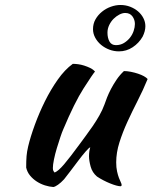

<svg xmlns="http://www.w3.org/2000/svg" viewBox="-20 -730 612 770"><path d="M369 -22Q350 -38 343.5 -62Q337 -86 337 -103Q337 -124 342 -139Q338 -139 324 -123Q310 -107 293.5 -85Q277 -63 261 -42Q245 -21 237 -11Q224 3 212.5 11Q201 19 194 20Q178 19 160.5 13.5Q143 8 127.5 -2Q112 -12 100.5 -26Q89 -40 85 -58Q85 -86 86.5 -104Q88 -122 93 -143Q102 -181 119.5 -229Q137 -277 160 -323.5Q183 -370 211.5 -410.5Q240 -451 272 -474Q281 -474 293 -472.5Q305 -471 317.5 -467Q330 -463 341.5 -457.5Q353 -452 361 -443Q352 -433 315.5 -376Q279 -319 234 -212Q229 -201 222 -180Q215 -159 208 -136Q201 -113 196.5 -91Q192 -69 192 -56Q192 -48 194.5 -44Q197 -40 199 -38Q214 -44 237 -71Q260 -98 301 -154Q311 -168 324.5 -186Q338 -204 352 -224.5Q366 -245 378.5 -267Q391 -289 399 -311Q403 -323 409.5 -339.5Q416 -356 425.5 -374Q435 -392 447.5 -410.5Q460 -429 477 -445Q490 -445 505 -442Q520 -439 533.5 -434.5Q547 -430 557 -424.5Q567 -419 572 -413Q554 -369 532 -326Q510 -283 491 -241.5Q472 -200 459 -159Q446 -118 446 -79Q446 -58 449.5 -42.5Q453 -27 457 -16.5Q461 -6 464.5 1Q468 8 468 13Q468 14 466 16Q465 17 464 17Q457 17 446 14Q435 11 421.5 5.5Q408 0 394.5 -7Q381 -14 369 -22ZM552 -583Q537 -557 512 -540.5Q487 -524 457 -524Q437 -524 418.5 -531Q400 -538 385.5 -550Q371 -562 362 -578.5Q353 -595 353 -613Q353 -635 363 -652.5Q373 -670 389 -683Q405 -696 424.5 -703Q444 -710 463 -710Q484 -710 502 -703Q520 -696 533.5 -684.5Q547 -673 555 -657.5Q563 -642 563 -625Q563 -605 552 -583ZM521 -634Q521 -651 511 -664.5Q501 -678 482 -678Q471 -678 458.5 -671.5Q446 -665 435.5 -654.5Q425 -644 418 -629.5Q411 -615 411 -599Q411 -578 419 -563.5Q427 -549 445 -549Q463 -549 477 -557.5Q491 -566 501 -578.5Q511 -591 516 -606Q521 -621 521 -634Z"/></svg>

Font: Sweet Mavka Script
Style: Regular
Weight: 500
Designer: Pablo Impallari/Anastassiya Vishnevskaya
Foundry: Pablo Impallari/ Anastassiya Vishnevskaya
Version: Version 2.0/www.impallari.com/   behance.net/sweetcherry